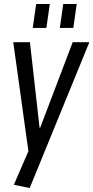

<svg xmlns="http://www.w3.org/2000/svg" viewBox="-20 -750 465 956"><path d="M49 170 136 -31 124 21 46 -540H129L177 -114H180L342 -540H425L128 186ZM228 -730 211 -611H143L160 -730ZM362 -730 345 -611H278L295 -730Z"/></svg>

Font: Pathway Extreme Condensed
Style: Italic
Weight: 400
Width: 3
Italic angle: -8°
Version: Version 1.001;gftools[0.9.26]